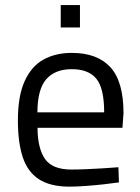

<svg xmlns="http://www.w3.org/2000/svg" viewBox="-20 -716 545 747"><path d="M248.4 10.2Q174 9.6 130.4 -19.3Q86.8 -48.2 68.2 -105.4Q49.6 -162.6 49.6 -247.2Q49.6 -342.2 75.8 -400.1Q102 -458 148.9 -484.1Q195.8 -510.2 259.2 -510.2Q358.4 -510.2 409.4 -454.6Q460.5 -399 460.5 -275.8L456.4 -218.7H126Q126.4 -139 155 -97.7Q183.7 -56.4 257.5 -56.4Q285.1 -56.4 318.7 -57.9Q352.3 -59.4 384.9 -61.4Q417.5 -63.4 440.7 -65.4L442.7 -6.4Q418.7 -2.8 384.5 1Q350.2 4.8 314.2 7.5Q278.2 10.2 248.4 10.2ZM125.5 -278.9H385.3Q385.3 -372.1 355 -409.5Q324.7 -446.9 259.2 -446.9Q195 -446.9 160.5 -408.4Q126 -369.9 125.5 -278.9ZM216.3 -609.2V-696.4H291.1V-609.2Z"/></svg>

Font: Titillium Web
Style: Bold
Weight: 700
Designer: Mohamed Gaber, Accademia di Belle Arti di Urbino
Foundry: Kief Type Foundry, Accademia di Belle Arti di Urbino
Version: Version 3.000